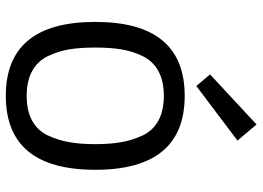

<svg xmlns="http://www.w3.org/2000/svg" viewBox="-138 -728 881 644"><g transform="rotate(90 302.0 -406.5)"><path d="M218.5 -74.5Q252 -56 302 -56Q352 -56 385.5 -74.5Q419 -93 435 -127.5Q451 -162 457.5 -199.5Q464 -237 464 -286Q464 -335 457.5 -372.5Q451 -410 435 -444.5Q419 -479 385.5 -497.5Q352 -516 302 -516Q252 -516 218.5 -497.5Q185 -479 168.5 -444.5Q152 -410 146 -373Q140 -336 140 -286Q140 -236 146 -199Q152 -162 168.5 -127.5Q185 -93 218.5 -74.5ZM550 -286Q550 14 302 14Q54 14 54 -286Q54 -586 302 -586Q550 -586 550 -286ZM269 -625 230 -671 398 -827 452 -763Z"/></g></svg>

Font: Sintony
Style: Regular
Weight: 400
Version: Version 001.001